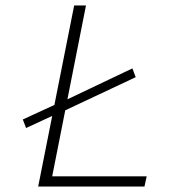

<svg xmlns="http://www.w3.org/2000/svg" viewBox="-20 -679 640 699"><path d="M75 -213 63 -244 189 -302 212 -311 462 -430 474 -398 204 -271 181 -262ZM119 0 250 -659H293L170 -37H514L506 0Z"/></svg>

Font: Source Code Pro ExtraLight Light
Style: Italic
Weight: 300
Italic angle: -11°
Monospace: yes
Version: Version 1.016;hotconv 1.0.116;makeotfexe 2.5.65601